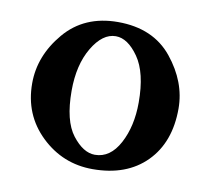

<svg xmlns="http://www.w3.org/2000/svg" viewBox="-61 -553 713 633"><g transform="rotate(10 295.0 -236.0)"><path d="M286.6 9.8Q186.5 9.8 114 -59.8Q41.5 -129.4 41.5 -234.4Q41.5 -326.7 107.2 -404.5Q172.9 -482.4 285.6 -482.4Q403.8 -482.4 467.5 -403.6Q531.2 -324.7 531.2 -235.8Q531.2 -122.6 465.6 -56.4Q399.9 9.8 286.6 9.8ZM285.6 -38.1Q336.9 -38.1 367.7 -95.7Q398.4 -153.3 398.4 -232.9Q398.4 -332.5 362.5 -383.8Q326.7 -435.1 286.6 -435.1Q242.2 -435.1 208 -377.4Q173.8 -319.8 173.8 -232.9Q173.8 -132.3 210.2 -85.2Q246.6 -38.1 285.6 -38.1Z"/></g></svg>

Font: Kelvinch
Style: Bold
Weight: 700
Designer: Paul James Miller
Foundry: High-Logic / Made with FontCreator
Version: Version 3.501;March 28, 2021;FontCreator 13.0.0.2683 64-bit